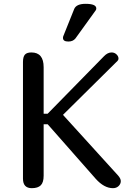

<svg xmlns="http://www.w3.org/2000/svg" viewBox="-20 -983 651 1003"><path d="M374 -782Q361 -766 337 -766Q309 -766 309 -785Q309 -791 311 -795L368 -937Q380 -963 427 -963Q483 -963 483 -939Q483 -933 480 -929ZM208 -389H229L523 -689Q542 -709 563 -709Q578 -709 588.5 -699Q599 -689 599 -677Q599 -670 594 -665L309 -383L597 -66Q611 -50 611 -37Q611 -22 599.5 -11Q588 0 570 0Q524 0 480 -49L229 -334H208V-65Q208 -30 193 -15Q178 0 146 0Q100 0 100 -50V-659Q100 -686 110 -697.5Q120 -709 144 -709Q208 -709 208 -632Z"/></svg>

Font: Marmelad
Style: Regular
Weight: 400
Designer: Manvel Shmavonyan
Foundry: Cyreal
Version: Version 1.001;PS 001.001;hotconv 1.0.88;makeotf.lib2.5.64775